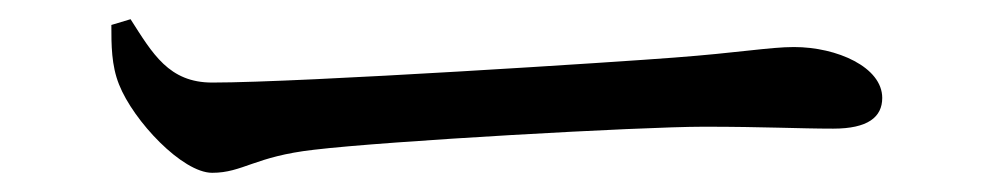

<svg xmlns="http://www.w3.org/2000/svg" viewBox="-20 -454 1040 200"><path d="M96 -428C96 -407 96 -386 104 -366C119 -328 170 -274 201 -274C233 -274 245 -291 307 -298C382 -307 647 -322 713 -322C777 -322 812 -320 848 -320C884 -320 899 -332 899 -352C899 -384 852 -405 807 -405C782 -405 749 -399 682 -394C632 -390 295 -368 201 -368C156 -368 139 -398 116 -434Z"/></svg>

Font: Noto Serif CJK JP Medium
Style: Regular
Weight: 500
Designer: Ryoko NISHIZUKA 西塚涼子 (kana & ideographs); Frank Grießhammer (Latin, Greek & Cyrillic); Wenlong ZHANG 张文龙 (bopomofo); San
Foundry: Adobe Systems Incorporated
Version: Version 1.000;PS 1;hotconv 16.6.53;makeotf.lib2.5.65590